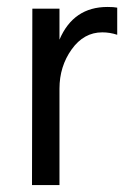

<svg xmlns="http://www.w3.org/2000/svg" viewBox="-20 -532 366 552"><path d="M151 0H72L73 -507H151V-418Q191 -512 289 -512Q307 -512 317 -510V-432Q296 -439 274 -439Q221 -439 186 -390Q151 -341 151 -277Z"/></svg>

Font: Hind Guntur
Style: Regular
Weight: 400
Version: Version 1.000;PS 1.0;hotconv 1.0.86;makeotf.lib2.5.63406; tt